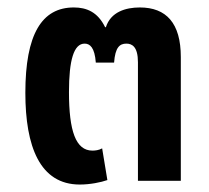

<svg xmlns="http://www.w3.org/2000/svg" viewBox="-20 -485 560 515"><path d="M194 10C222 10 251 4 268 -2L254 -87C245 -82 235 -81 228 -81C183 -81 165 -134 165 -238C165 -324 178 -368 207 -368C221 -368 234 -358 237 -317H286C289 -358 301 -368 319 -368C334 -368 350 -360 350 -318V0H465V-332C465 -423 426 -465 355 -465C317 -465 277 -453 264 -412H262C242 -453 212 -465 178 -465C92 -465 48 -393 48 -236C48 -92 87 10 194 10Z"/></svg>

Font: Noto Sans Thai UI SemCond SemBd
Style: Regular
Weight: 600
Width: 4
Designer: Monotype Design Team
Foundry: Monotype Imaging Inc.
Version: Version 2.000